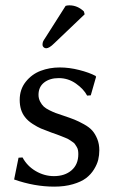

<svg xmlns="http://www.w3.org/2000/svg" viewBox="-20 -693 436 723"><path d="M227.1 -670.9Q232.9 -672.9 241.2 -672.9Q272 -672.9 295.9 -649.9L298.8 -639.2L184.1 -529.8Q165.5 -511.2 153.8 -511.2Q148.4 -511.2 144.3 -515.1Q140.1 -519 140.1 -523.9Q140.1 -531.7 142.1 -536.4Q144 -541 151.4 -551.8ZM49.8 -99.1 64.9 -100.1Q82 -67.9 114.5 -48.8Q147 -29.8 183.1 -29.8Q224.1 -29.8 249.5 -51.8Q274.9 -73.7 274.9 -112.8Q274.9 -120.6 273.7 -127.4Q272.5 -134.3 268.6 -140.4Q264.6 -146.5 262 -150.6Q259.3 -154.8 251.5 -159.7Q243.7 -164.6 240.2 -167.2Q236.8 -169.9 225.6 -174.3Q214.4 -178.7 210.4 -180.4Q206.5 -182.1 192.4 -187.3Q178.2 -192.4 173.8 -193.8Q147.5 -203.6 134.5 -209Q121.6 -214.4 103 -226.3Q84.5 -238.3 74.2 -252Q54.2 -276.9 54.2 -316.9Q54.2 -356.4 76.9 -385Q99.6 -413.6 133.1 -426.3Q166.5 -439 205.1 -439Q240.7 -439 278.3 -429.4Q315.9 -419.9 339.8 -407.2L341.8 -403.8L321.8 -334L308.1 -333Q295.4 -357.4 266.1 -378.2Q236.8 -398.9 201.2 -398.9Q167.5 -398.9 146.2 -382.3Q125 -365.7 125 -335.9Q125 -322.3 131.1 -310.5Q137.2 -298.8 144.8 -291.7Q152.3 -284.7 166.7 -277.6Q181.2 -270.5 189.2 -267.6Q197.3 -264.6 213.4 -259.3Q216.3 -258.3 217.8 -257.8Q244.1 -249 260 -242.7Q275.9 -236.3 296.1 -225.1Q316.4 -213.9 327.4 -201.4Q338.4 -189 346.2 -169.9Q354 -150.9 354 -127Q354 -108.9 349.9 -91.6Q345.7 -74.2 334 -55.2Q322.3 -36.1 304 -22.2Q285.6 -8.3 254.6 0.7Q223.6 9.8 184.1 9.8Q109.9 9.8 33.2 -17.1Z"/></svg>

Font: Linux Biolinum
Style: Regular
Weight: 400
Designer: Philipp H. Poll
Foundry: Philipp H. Poll
Version: Version 0.6.4